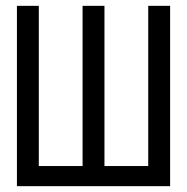

<svg xmlns="http://www.w3.org/2000/svg" viewBox="-20 -638 640 658"><path d="M38 0V-618H113V-69H263V-618H338V-69H488V-618H563V0Z"/></svg>

Font: Victor Mono
Style: Regular
Weight: 400
Monospace: yes
Designer: Rune Bjørnerås
Version: Version 1.561;gftools[0.9.30]